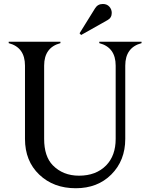

<svg xmlns="http://www.w3.org/2000/svg" viewBox="-20 -950 766 979"><path d="M504.4 -929.7Q525.4 -929.7 537.6 -916Q549.8 -902.3 549.8 -884.3Q549.8 -859.4 528.8 -847.7Q528.8 -847.7 393.6 -771.5L385.7 -780.3L464.8 -907.7Q478.5 -929.7 504.4 -929.7ZM366.2 9.8Q252.9 9.8 180.2 -59.6Q107.4 -128.9 107.4 -241.7V-615.2Q107.4 -708.5 24.4 -730Q24.4 -732.9 24.4 -737.3H288.1V-730Q205.1 -708 205.1 -615.2V-241.7Q205.1 -152.8 249 -107.4Q301.3 -54.2 382.8 -54.2Q469.7 -54.2 521 -106.4Q569.8 -156.2 569.8 -241.7V-615.2Q569.8 -708.5 486.3 -730Q486.3 -733.4 486.3 -737.3H701.7V-730Q618.7 -708 618.7 -615.2V-241.7Q618.7 -131.3 547.4 -60.1Q477.5 9.8 366.2 9.8Z"/></svg>

Font: Modern Antiqua
Style: Book
Weight: 400
Designer: Wojciech Kalinowski "wmk69" (wmk69@o2.pl)
Foundry: Wojciech Kalinowski "wmk69" (wmk69@o2.pl)
Version: Version 3.1.0; 2021-05-28